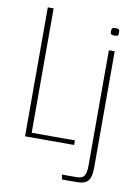

<svg xmlns="http://www.w3.org/2000/svg" viewBox="-88 -679 658 909"><g transform="rotate(10 241.0 -224.5)"><path d="M67 -620H95V-22H303V0H67ZM401 -543Q389 -543 385 -546.5Q381 -550 381 -560Q381 -571 385 -575Q389 -579 401 -579Q413 -579 416.5 -575Q420 -571 420 -560Q420 -550 416.5 -546.5Q413 -543 401 -543ZM275 171 270 148H340Q369 148 378 132.5Q387 117 387 85V-470H415V91Q415 134 400 152.5Q385 171 345 171Z"/></g></svg>

Font: Smooch Sans ExtraLight
Style: Regular
Weight: 200
Designer: Robert E. Leuschke
Foundry: Robert E. Leuschke
Version: Version 1.010; ttfautohint (v1.8.3)